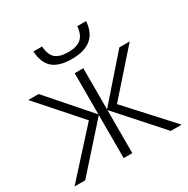

<svg xmlns="http://www.w3.org/2000/svg" viewBox="-168 -894 1018 1042"><g transform="rotate(-30 341.0 -373.0)"><path d="M658 -532 428 -272 676 0H608L367 -270V0H313V-270L72 0H5L252 -272L22 -532H87L313 -274V-532H367V-274L593 -532ZM508 -746Q499 -606 340 -606Q260 -606 221 -640Q182 -674 178 -746H232Q236 -692 262 -670Q288 -648 342 -648Q393 -648 420.5 -670Q448 -692 453 -746Z"/></g></svg>

Font: BC Sans Light
Style: Regular
Weight: 300
Designer: Monotype Design Team
Foundry: Monotype Imaging Inc.
Version: Version 2.000;GOOG;noto-source:20170915:90ef993387c0